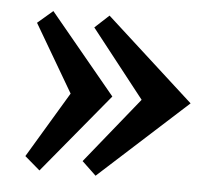

<svg xmlns="http://www.w3.org/2000/svg" viewBox="-40 -525 585 528"><g transform="rotate(5 252.5 -261.0)"><path d="M242 -40 203 -77 350 -259 203 -446 242 -482 485 -261ZM87 -41 45 -77 154 -259 45 -445 87 -481 269 -261Z"/></g></svg>

Font: PTSerif
Style: Bold
Weight: 700
Designer: A.Korolkova, O.Umpeleva, V.Yefimov
Foundry: ParaType Ltd
Version: Version 1.000W OFL; ttfautohint (v1.2) -l 8 -r 50 -G 200 -x 